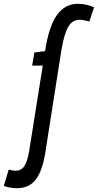

<svg xmlns="http://www.w3.org/2000/svg" viewBox="-138 -770 515 1010"><path d="M-49 220Q-85 220 -118 208L-92 122Q-81 125 -73 126.5Q-65 128 -56 128Q-24 128 -8 100.5Q8 73 16 21L87 -425H31L43 -494L99 -501Q119 -632 161.5 -691Q204 -750 272 -750Q297 -750 317 -745Q337 -740 357 -732L332 -657Q319 -660 306 -663Q293 -666 280 -666Q243 -666 221 -629Q199 -592 184 -500L100 35Q85 128 50.5 174Q16 220 -49 220Z"/></svg>

Font: Georama Condensed Medium
Style: Italic
Weight: 500
Width: 3
Italic angle: -9°
Designer: Jean-Baptiste Levee
Foundry: Production Type
Version: Version 1.000